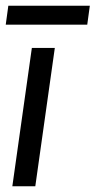

<svg xmlns="http://www.w3.org/2000/svg" viewBox="-37 -649 333 669"><path d="M-8 -629 -17 -563H267L276 -629ZM74 -482 6 0H86L154 -482Z"/></svg>

Font: Cantarell
Style: Oblique
Weight: 400
Italic angle: -8°
Designer: Dave Crossland
Version: Version 0.024